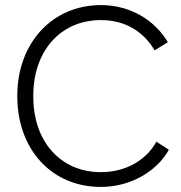

<svg xmlns="http://www.w3.org/2000/svg" viewBox="-20 -728 712 755"><path d="M376 7H377C495 7 597 -55 644 -139L595 -171C555 -98 474 -51 377 -51C217 -51 111 -173 111 -347V-353C111 -526 217 -649 377 -649C471 -649 544 -605 588 -530L640 -562C590 -647 494 -708 377 -708C184 -708 48 -557 48 -352V-349C48 -143 181 7 376 7Z"/></svg>

Font: Fixel Display Light
Style: Regular
Weight: 300
Designer: AlfaBravo + MacPaw
Foundry: Kyrylo Tkachov, Marchela Mozhyna, Serhii Makarenko, Maria Weinstein, Zakhar Kryvoshyya
Version: Version 1.211